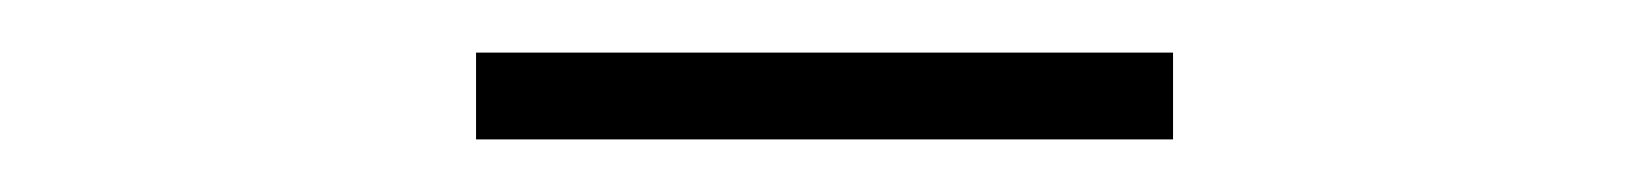

<svg xmlns="http://www.w3.org/2000/svg" viewBox="-20 -722 626 73"><path d="M161 -669H426V-702H161Z"/></svg>

Font: SSpoqa Han Sans Neo Thin
Style: Regular
Weight: 100
Designer: [Spoqa Han Sans Neo] Dong-huui Kim  Younghwa Kang  Yujin Lee  [Noto Sans] Ryoko NISHIZUKA  (kana & ideographs); Paul D. 
Foundry: Spoqa (http://www.spoqa-han-sans.com)
Version: Version 1.000